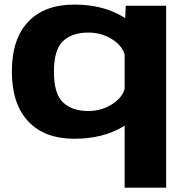

<svg xmlns="http://www.w3.org/2000/svg" viewBox="-20 -616 833 858"><path d="M537 222.5V-54.5Q533 -52 529 -49.5Q439 4 312.5 4Q178.5 4 105.8 -74Q33 -152 33 -296.5Q33 -441.5 105.8 -518.5Q178.5 -595.5 312.5 -595.5Q439 -595.5 529 -541.5Q534.5 -538 539.5 -535L542 -590.5H722.5V222.5ZM537 -372Q528 -406.5 490 -434.5Q440 -470.5 374 -470.5Q302.5 -470.5 261.8 -432.5Q221 -394.5 221 -295.5Q221 -196.5 261.8 -158.2Q302.5 -120 374 -120Q440 -120 490 -156.5Q528 -184 537 -219Z"/></svg>

Font: Anybody ExtraExpanded Regular
Style: Bold
Weight: 700
Width: 8
Designer: Tyler Finck
Foundry: Etcetera Type Company
Version: Version 1.010; ttfautohint (v1.8.3) -l 8 -r 50 -G 200 -x 14 